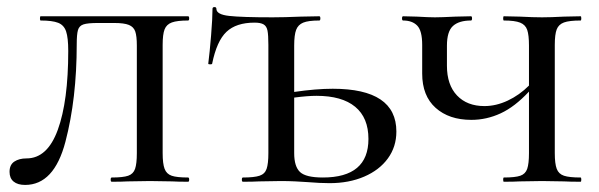

<svg xmlns="http://www.w3.org/2000/svg" viewBox="-20 -514 1693 543"><path d="M257 -449Q228 -449 216 -445Q204 -441 200.5 -429Q197 -417 197 -389Q197 -235 165 -113Q133 9 51 9Q30 9 18.5 -0.5Q7 -10 7 -28Q7 -48 20.5 -57Q34 -66 55 -66Q114 -66 143.5 -147Q173 -228 173 -370Q173 -407 167 -425Q161 -443 144.5 -449.5Q128 -456 95 -456Q93 -456 93 -462Q93 -468 95 -468H512Q515 -468 515 -462Q515 -456 512 -456Q481 -456 466 -450.5Q451 -445 445.5 -431Q440 -417 440 -387V-81Q440 -51 445.5 -36.5Q451 -22 465.5 -17Q480 -12 512 -12Q515 -12 515 -6Q515 0 512 0Q483 0 467 -1L404 -2L341 -1Q325 0 296 0Q293 0 293 -6Q293 -12 296 -12Q328 -12 342.5 -17Q357 -22 362 -36.5Q367 -51 367 -81V-385Q367 -412 362.5 -425Q358 -438 344.5 -443.5Q331 -449 303 -449Z M1101 -142Q1101 -99 1077 -66Q1053 -33 1010 -14.5Q967 4 912 4Q885 4 849 1Q835 0 815.5 -1Q796 -2 774 -2L713 -1Q696 0 667 0Q664 0 664 -6Q664 -12 667 -12Q699 -12 714 -17Q729 -22 734 -36.5Q739 -51 739 -81V-387Q739 -415 736.5 -427.5Q734 -440 725.5 -445Q717 -450 700 -450Q648 -450 620.5 -424Q593 -398 580 -334Q580 -332 574.5 -332Q569 -332 569 -334Q573 -365 577 -414Q581 -463 581 -489Q581 -494 586.5 -494Q592 -494 592 -489Q592 -473 628 -469Q664 -465 751 -465Q783 -465 831 -467L883 -468Q886 -468 886 -462Q886 -456 883 -456Q852 -456 837.5 -450Q823 -444 817.5 -429.5Q812 -415 812 -385V-254Q874 -263 921 -263Q1101 -263 1101 -142ZM1022 -121Q1022 -181 984.5 -212Q947 -243 875 -243Q850 -243 812 -238V-81Q812 -43 828.5 -27.5Q845 -12 893 -12Q1022 -12 1022 -121Z M1622 0Q1592 0 1575 -1L1513 -2L1450 -1Q1434 0 1405 0Q1403 0 1403 -6Q1403 -12 1405 -12Q1437 -12 1451.5 -17Q1466 -22 1471 -36.5Q1476 -51 1476 -81V-255Q1436 -212 1396 -193.5Q1356 -175 1313 -175Q1250 -175 1212 -209Q1174 -243 1174 -306V-387Q1174 -427 1160 -441.5Q1146 -456 1120 -456Q1117 -456 1117 -462Q1117 -468 1120 -468L1159 -467Q1193 -465 1210 -465Q1228 -465 1268 -467L1312 -468Q1315 -468 1315 -462Q1315 -456 1312 -456Q1278 -456 1261 -440.5Q1244 -425 1244 -385V-328Q1244 -274 1272.5 -244Q1301 -214 1350 -214Q1383 -214 1416 -229.5Q1449 -245 1476 -272V-385Q1476 -415 1471 -429.5Q1466 -444 1451 -450Q1436 -456 1405 -456Q1403 -456 1403 -462Q1403 -468 1405 -468L1450 -467Q1488 -465 1513 -465Q1537 -465 1575 -467L1622 -468Q1624 -468 1624 -462Q1624 -456 1622 -456Q1590 -456 1575 -450.5Q1560 -445 1554.5 -431Q1549 -417 1549 -387V-81Q1549 -51 1554.5 -36.5Q1560 -22 1575 -17Q1590 -12 1622 -12Q1624 -12 1624 -6Q1624 0 1622 0Z"/></svg>

Font: Cormorant SC Medium
Style: Regular
Weight: 500
Designer: Christian Thalmann (Catharsis Fonts)
Version: Version 3.000